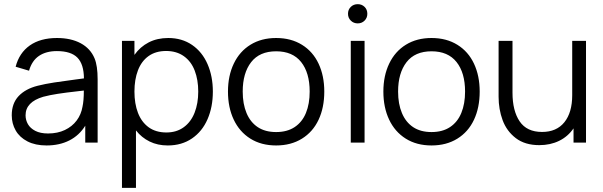

<svg xmlns="http://www.w3.org/2000/svg" viewBox="-20 -681 2882 917"><path d="M209.5 -43.5Q254.9 -43.5 289.8 -60.1Q324.7 -76.7 346.2 -105.5Q367.7 -134.3 374 -171.4Q380.4 -199.7 380.4 -248.5Q362.8 -247.1 355 -245.6Q293.9 -238.8 255.9 -232.9Q217.8 -227.1 186.5 -218.8Q102.1 -193.8 102.1 -130.4Q102.1 -107.9 113.3 -88.1Q124.5 -68.4 148.7 -55.9Q172.9 -43.5 209.5 -43.5ZM431.6 -402.3Q446.3 -367.2 446.3 -301.8V0H387.2V-80.6Q358.4 -34.2 311.3 -10.3Q264.2 13.7 202.1 13.7Q148.9 13.7 111.3 -5.6Q73.7 -24.9 54.9 -57.9Q36.1 -90.8 36.1 -130.4Q36.1 -187 68.8 -221.9Q101.6 -256.8 160.2 -271.5Q195.3 -280.3 239.3 -287.1Q283.2 -293.9 340.8 -301.3L380.9 -306.6Q380.4 -374 349.9 -405.5Q319.3 -437 251.5 -437Q200.2 -437 166.3 -414.1Q132.3 -391.1 118.7 -343.3L54.7 -362.3Q71.8 -428.2 122.3 -463.9Q172.9 -499.5 252.4 -499.5Q318.8 -499.5 365.5 -474.4Q412.1 -449.2 431.6 -402.3Z M774.9 -48.3Q823.2 -48.3 857.7 -73.5Q892.1 -98.6 909.4 -142.8Q926.8 -187 926.8 -243.7Q926.8 -299.8 909.9 -343.8Q893.1 -387.7 858.2 -412.6Q823.2 -437.5 773.4 -437.5Q723.6 -437.5 689.7 -413.3Q655.8 -389.2 638.9 -345.2Q622.1 -301.3 622.1 -243.7Q622.1 -186 638.9 -142.1Q655.8 -98.1 689.9 -73.2Q724.1 -48.3 774.9 -48.3ZM783.7 -499.5Q849.1 -499.5 897.5 -466.3Q945.8 -433.1 971.2 -374.8Q996.6 -316.4 996.6 -243.7Q996.6 -169.9 971.2 -111.6Q945.8 -53.2 897 -19.8Q848.1 13.7 781.2 13.7Q732.9 13.7 694.6 -5.1Q656.2 -23.9 629.4 -58.1V216.3H562.5V-485.8H622.1V-418.9Q649.4 -457.5 690.2 -478.5Q731 -499.5 783.7 -499.5Z M1298.8 -50.3Q1351.6 -50.3 1387.5 -74.2Q1423.3 -98.1 1441.2 -141.6Q1459 -185.1 1459 -243.7Q1459 -333.5 1418.2 -384.8Q1377.4 -436 1298.8 -436Q1219.7 -436 1179.4 -384Q1139.2 -332 1139.2 -243.7Q1139.2 -184.6 1157.5 -140.9Q1175.8 -97.2 1211.2 -73.7Q1246.6 -50.3 1298.8 -50.3ZM1298.8 13.7Q1227.5 13.7 1175.5 -19Q1123.5 -51.8 1096.2 -109.9Q1068.8 -168 1068.8 -243.7Q1068.8 -319.3 1096.7 -377.4Q1124.5 -435.5 1176.5 -467.5Q1228.5 -499.5 1298.8 -499.5Q1370.1 -499.5 1422.4 -467Q1474.6 -434.6 1501.7 -376.7Q1528.8 -318.8 1528.8 -243.7Q1528.8 -167 1501.5 -108.9Q1474.1 -50.8 1421.9 -18.6Q1369.6 13.7 1298.8 13.7Z M1655.3 0V-485.8H1721.2V0ZM1642.1 -615.2Q1642.1 -635.3 1655.5 -648.2Q1668.9 -661.1 1688.5 -661.1Q1708 -661.1 1721.2 -648.2Q1734.4 -635.3 1734.4 -615.2Q1734.4 -595.7 1721.2 -582.5Q1708 -569.3 1688.5 -569.3Q1668.9 -569.3 1655.5 -582.5Q1642.1 -595.7 1642.1 -615.2Z M2041 -50.3Q2093.8 -50.3 2129.6 -74.2Q2165.5 -98.1 2183.3 -141.6Q2201.2 -185.1 2201.2 -243.7Q2201.2 -333.5 2160.4 -384.8Q2119.6 -436 2041 -436Q1961.9 -436 1921.6 -384Q1881.3 -332 1881.3 -243.7Q1881.3 -184.6 1899.7 -140.9Q1918 -97.2 1953.4 -73.7Q1988.8 -50.3 2041 -50.3ZM2041 13.7Q1969.7 13.7 1917.7 -19Q1865.7 -51.8 1838.4 -109.9Q1811 -168 1811 -243.7Q1811 -319.3 1838.9 -377.4Q1866.7 -435.5 1918.7 -467.5Q1970.7 -499.5 2041 -499.5Q2112.3 -499.5 2164.6 -467Q2216.8 -434.6 2243.9 -376.7Q2271 -318.8 2271 -243.7Q2271 -167 2243.7 -108.9Q2216.3 -50.8 2164.1 -18.6Q2111.8 13.7 2041 13.7Z M2712.9 -485.8H2778.8V0H2719.2V-67.9Q2692.4 -28.8 2650.4 -8.3Q2608.4 12.2 2555.7 12.2Q2487.3 12.2 2443.6 -21.2Q2399.9 -54.7 2380.6 -106.9Q2361.3 -159.2 2361.3 -218.8V-485.8H2427.7V-238.3Q2427.7 -151.9 2461.9 -101.3Q2496.1 -50.8 2568.8 -50.8Q2638.2 -50.8 2675.5 -97.2Q2712.9 -143.6 2712.9 -226.6Z"/></svg>

Font: Potro Sans Bangla
Style: Regular
Weight: 400
Designer: Jayed Ahsan Saad
Foundry: Codepotro
Version: Potro Sans Bangla; Version 0.905